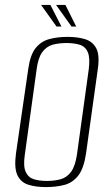

<svg xmlns="http://www.w3.org/2000/svg" viewBox="-20 -749 450 781"><path d="M167 12Q126 12 95.5 2.5Q65 -7 51 -36Q37 -65 45 -125L95 -469Q103 -526 125 -553.5Q147 -581 180.5 -590Q214 -599 255 -599Q296 -599 326.5 -589.5Q357 -580 371.5 -552.5Q386 -525 378 -469L330 -125Q321 -64 298.5 -35Q276 -6 242.5 3Q209 12 167 12ZM171 -13Q202 -13 227 -20Q252 -27 269 -50Q286 -73 293 -120L341 -467Q347 -514 337 -537Q327 -560 304 -567Q281 -574 251 -574Q219 -574 194 -567Q169 -560 152 -537Q135 -514 129 -467L81 -120Q74 -73 84.5 -50Q95 -27 117.5 -20Q140 -13 171 -13ZM290 -641H271L208 -729H246ZM230 -641H210L147 -729H185Z"/></svg>

Font: Alumni Sans ExtraLight
Style: Italic
Weight: 250
Italic angle: -8°
Version: Version 1.016